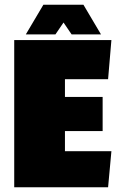

<svg xmlns="http://www.w3.org/2000/svg" viewBox="-20 -790 501 810"><path d="M436 0H40V-621H450L436 -456H254V-381H413V-237H254V-152H450ZM332 -770 406 -645H282L248 -695L214 -645H89L163 -770Z"/></svg>

Font: Passion One
Style: Bold
Weight: 700
Designer: Alejandro Lo Celso
Foundry: Fontstage
Version: Version 1.002